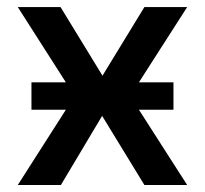

<svg xmlns="http://www.w3.org/2000/svg" viewBox="-20 -528 585 548"><path d="M475.1 -214.8H376.5L514.2 0H392.1L271.5 -197.3L153.8 0H30.8L168 -214.8H69.8V-293H168L30.8 -507.8H152.8L272.5 -312L392.1 -507.8H514.2L376.5 -293H475.1Z"/></svg>

Font: Giphurs Medium
Style: Regular
Weight: 500
Version: Version 0.920; ttfautohint (v1.8.4.7-5d5b)